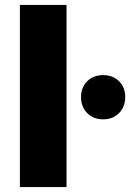

<svg xmlns="http://www.w3.org/2000/svg" viewBox="-20 -762 530 782"><path d="M61 0V-742H251V0ZM400 -276Q360 -276 335 -301.5Q310 -327 310 -367Q310 -406 335 -431Q360 -456 400 -456Q440 -456 465 -431Q490 -406 490 -367Q490 -327 465 -301.5Q440 -276 400 -276Z"/></svg>

Font: Montserrat Thin ExtraBold
Style: Regular
Weight: 800
Version: Version 9.000